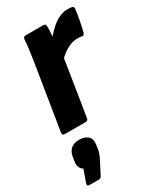

<svg xmlns="http://www.w3.org/2000/svg" viewBox="-205 -573 760 908"><g transform="rotate(-30 175.5 -119.0)"><path d="M22 0Q7 0 9 -14L66 -368Q71 -401 75 -430Q79 -459 80 -483Q82 -497 94 -497H191Q204 -497 204 -483Q205 -467 203 -445Q201 -423 198 -403L205 -360L150 -14Q148 0 136 0ZM186 -301 194 -421Q213 -442 233.5 -461.5Q254 -481 278 -493Q302 -505 328 -505Q337 -505 343 -504.5Q349 -504 353 -502Q362 -499 360 -487Q357 -462 351 -430.5Q345 -399 338 -371Q334 -358 324 -359Q319 -361 312 -361.5Q305 -362 296 -362Q279 -362 259.5 -354.5Q240 -347 221.5 -333.5Q203 -320 186 -301ZM2 267Q-12 267 -8 253L16 185Q5 179 -1 166.5Q-7 154 -3 132L0 113Q9 57 66 57Q96 57 112.5 72Q129 87 125 116L122 136Q121 148 116.5 160.5Q112 173 104 189L71 253Q65 267 54 267Z"/></g></svg>

Font: Sofia Sans Condensed Black
Style: Italic
Weight: 900
Italic angle: -9°
Version: Version 4.100